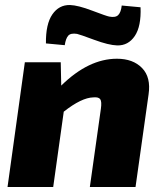

<svg xmlns="http://www.w3.org/2000/svg" viewBox="-20 -745 649 765"><path d="M238 -565 163 -572Q162 -649 188.5 -687.5Q215 -726 259 -725Q291 -724 347.5 -702.5Q404 -681 415 -679Q440 -674 451 -685Q462 -696 465 -723L540 -716Q543 -640 517 -601.5Q491 -563 447 -564Q413 -565 355 -586.5Q297 -608 287 -610Q262 -614 252 -603Q242 -592 238 -565ZM222 -497 224 -404Q333 -511 446 -511Q510 -511 546 -474Q582 -437 572 -369L520 0H338L382 -312Q386 -340 379.5 -349.5Q373 -359 352 -357Q305 -356 234 -300L192 0H10L79 -497Z"/></svg>

Font: Exo 2.0 Extra Bold
Style: Italic
Weight: 800
Italic angle: -8°
Designer: Natanael Gama
Version: Version 1.001;PS 001.001;hotconv 1.0.70;makeotf.lib2.5.58329